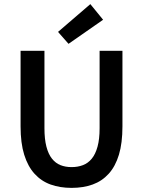

<svg xmlns="http://www.w3.org/2000/svg" viewBox="-20 -901 695 933"><path d="M328 12Q271 12 225.5 -4.5Q180 -21 147.5 -57Q115 -93 97.5 -149.5Q80 -206 80 -287V-654H196V-278Q196 -225 205.5 -188.5Q215 -152 232.5 -130Q250 -108 274 -98.5Q298 -89 328 -89Q358 -89 383 -98.5Q408 -108 426 -130Q444 -152 454 -188.5Q464 -225 464 -278V-654H575V-287Q575 -206 558 -149.5Q541 -93 508.5 -57Q476 -21 430.5 -4.5Q385 12 328 12ZM313 -688 262 -746 419 -881 481 -805Z"/></svg>

Font: Giro Semibold
Style: Regular
Weight: 600
Designer: Paul D. Hunt
Foundry: Adobe Systems Incorporated
Version: Version 1.000;PS 1.0;hotconv 1.0.88;makeotf.lib2.5.647800